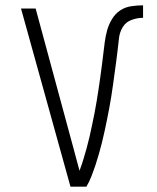

<svg xmlns="http://www.w3.org/2000/svg" viewBox="-20 -702 590 722"><path d="M305 0H245L59 -670H114L235 -223Q246 -183 257 -142Q268 -101 279 -60Q287 -81 293.5 -102.5Q300 -124 306 -145.5Q312 -167 317 -189Q322 -211 326.5 -233Q331 -255 335.5 -277Q340 -299 343.5 -321.5Q347 -344 350.5 -366Q354 -388 357 -410.5Q360 -433 363 -455.5Q366 -478 368.5 -500Q371 -522 374 -544.5Q377 -567 383 -588.5Q389 -610 401 -630Q413 -650 431.5 -662.5Q450 -675 473 -678.5Q496 -682 518 -682V-635Q496 -635 474.5 -627Q453 -619 441.5 -600Q430 -581 427.5 -559Q425 -537 422.5 -515Q420 -493 417 -471Q414 -449 411 -427Q408 -405 405 -383Q402 -361 398.5 -339.5Q395 -318 391 -296Q387 -274 382.5 -252.5Q378 -231 373.5 -209.5Q369 -188 363.5 -166.5Q358 -145 352 -123.5Q346 -102 339 -81Q332 -60 324 -39.5Q316 -19 305 0Z"/></svg>

Font: Lode Dark Term
Style: Regular
Weight: 400
Monospace: yes
Designer: Belleve Invis
Foundry: Belleve Invis
Version: Version 29.2.0